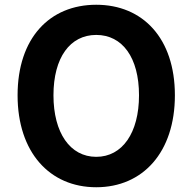

<svg xmlns="http://www.w3.org/2000/svg" viewBox="-20 -774 810 808"><path d="M385 14C581 14 716 -133 716 -373C716 -613 581 -754 385 -754C189 -754 54 -614 54 -373C54 -133 189 14 385 14ZM385 -114C275 -114 205 -215 205 -373C205 -532 275 -627 385 -627C495 -627 565 -532 565 -373C565 -215 495 -114 385 -114Z"/></svg>

Font: Noto Sans JP
Style: Bold
Weight: 700
Designer: Ryoko NISHIZUKA  (kana, bopomofo & ideographs); Paul D. Hunt (Latin, Greek & Cyrillic); Sandoll Communications , Soo-you
Foundry: Adobe
Version: Version 2.002;hotconv 1.0.116;makeotfexe 2.5.65601